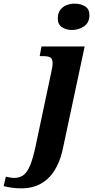

<svg xmlns="http://www.w3.org/2000/svg" viewBox="-160 -790 518 1050"><path d="M-41 240Q-72 240 -95.5 236.5Q-119 233 -140 228L-128 176Q-120 178 -106.5 180.5Q-93 183 -83 183Q-52 183 -31 167Q-10 151 5.5 112.5Q21 74 35 8L121 -398Q124 -411 126 -424Q128 -437 128 -441Q128 -468 116 -475.5Q104 -483 75 -483H57L67 -536H303L187 8Q174 75 151 119.5Q128 164 97.5 190.5Q67 217 32 228.5Q-3 240 -41 240ZM234 -626Q201 -626 178.5 -641.5Q156 -657 156 -688Q156 -717 169 -735Q182 -753 203 -761.5Q224 -770 249 -770Q281 -770 305 -755.5Q329 -741 329 -707Q329 -666 299.5 -646Q270 -626 234 -626Z"/></svg>

Font: Noto Serif
Style: Italic
Weight: 400
Italic angle: -12°
Designer: Monotype Design Team
Foundry: Monotype Imaging Inc.
Version: Version 2.013